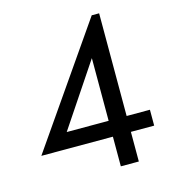

<svg xmlns="http://www.w3.org/2000/svg" viewBox="-105 -788 793 876"><g transform="rotate(-15 291.5 -350.0)"><path d="M358 -215V-511L160 -215ZM443 -140V0H358V-140H20L408 -700H443V-215H553V-140Z"/></g></svg>

Font: jost-mod-400
Style: Regular
Weight: 400
Version: Version 3.200; ttfautohint (v0.97) -l 8 -r 50 -G 200 -x 14 -